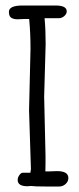

<svg xmlns="http://www.w3.org/2000/svg" viewBox="-20 -682 284 694"><path d="M139.6 -332.5 144.5 -120.1V-90.3L144 -62.5H157.2Q157.2 -62.5 186 -63.5Q227.1 -63.5 227.1 -38.6Q227.1 -25.9 217 -16.8Q207 -7.8 193.8 -7.8H149.9Q104.5 -7.8 91.8 -9.8Q84 -8.8 79.6 -8.8Q43.9 -8.8 43.9 -31.2Q43.9 -40.5 49.8 -48.8Q55.7 -57.1 61.5 -57.6H89.8L91.8 -70.8L85 -283.2L90.3 -505.9Q90.3 -563 85.4 -613.3H66.4L43.5 -612.3Q28.8 -612.3 20.5 -617.9Q12.2 -623.5 12.2 -639.2Q12.2 -662.1 61.5 -662.1H180.7Q221.2 -662.1 221.2 -641.1Q221.2 -631.8 212.4 -624Q203.6 -616.2 192.4 -616.2H141.1Q145 -575.2 145 -523.4Z"/></svg>

Font: Amatic
Style: Bold
Weight: 700
Width: 3
Version: Version 2.000; ttfautohint (v0.92-dirty) -l 8 -r 50 -G 50 -x